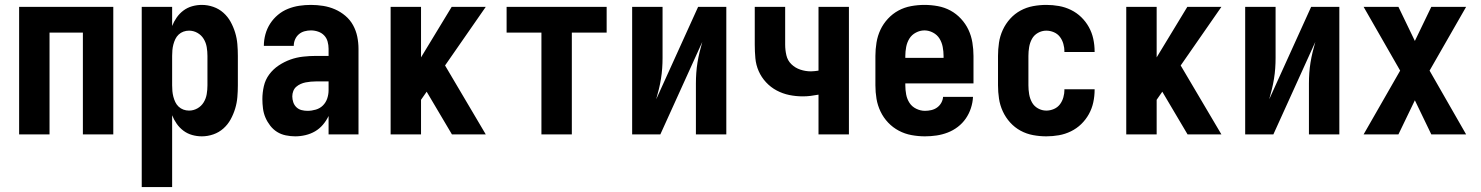

<svg xmlns="http://www.w3.org/2000/svg" viewBox="-20 -548 6040 783"><path d="M58 0V-520H442V0H318V-415H182V0Z M558 215V-520H682V-442Q689 -460 700.5 -476.5Q712 -493 728 -505Q744 -517 763.5 -522.5Q783 -528 803 -528Q827 -528 850 -520Q873 -512 891 -496Q909 -480 920.5 -459Q932 -438 939 -415Q946 -392 948 -368Q950 -344 950 -320V-200Q950 -176 948 -152Q946 -128 939 -105Q932 -82 920.5 -61Q909 -40 891 -24Q873 -8 850 0Q827 8 803 8Q783 8 763.5 2.5Q744 -3 728 -15Q712 -27 700.5 -43.5Q689 -60 682 -78V215ZM751 -97Q769 -97 785 -106Q801 -115 810.5 -130.5Q820 -146 823 -164Q826 -182 826 -200V-320Q826 -338 823 -356Q820 -374 810.5 -389.5Q801 -405 785 -414Q769 -423 751 -423Q739 -423 728 -419Q717 -415 708.5 -407Q700 -399 695 -388.5Q690 -378 687 -366.5Q684 -355 683 -343.5Q682 -332 682 -320V-200Q682 -188 683 -176.5Q684 -165 687 -153.5Q690 -142 695 -131.5Q700 -121 708.5 -113Q717 -105 728 -101Q739 -97 751 -97Z M1184 8Q1165 8 1145.5 4Q1126 0 1110 -10Q1094 -20 1082 -35.5Q1070 -51 1062.5 -68.5Q1055 -86 1052.5 -105.5Q1050 -125 1050 -144Q1050 -170 1056 -196.5Q1062 -223 1078 -244.5Q1094 -266 1116.5 -281Q1139 -296 1164 -305Q1189 -314 1216 -317Q1243 -320 1269 -320H1320V-349Q1320 -364 1316 -378.5Q1312 -393 1302 -403.5Q1292 -414 1277.5 -419Q1263 -424 1248 -424Q1235 -424 1222 -420.5Q1209 -417 1199 -408.5Q1189 -400 1183.5 -387.5Q1178 -375 1178 -361H1056Q1056 -385 1062.5 -408.5Q1069 -432 1082 -452Q1095 -472 1113.5 -487.5Q1132 -503 1154.5 -512Q1177 -521 1200.5 -524.5Q1224 -528 1248 -528Q1273 -528 1298 -524Q1323 -520 1346 -510Q1369 -500 1388.5 -483.5Q1408 -467 1420 -445Q1432 -423 1437 -398.5Q1442 -374 1442 -349V0H1320V-75Q1311 -56 1297 -39.5Q1283 -23 1265 -12.5Q1247 -2 1226 3Q1205 8 1184 8ZM1234 -96Q1251 -96 1268 -101Q1285 -106 1297 -118Q1309 -130 1314.5 -146.5Q1320 -163 1320 -180V-216H1269Q1258 -216 1247.5 -215Q1237 -214 1226.5 -212Q1216 -210 1206 -205.5Q1196 -201 1188 -194Q1180 -187 1176 -176.5Q1172 -166 1172 -155Q1172 -143 1176 -131Q1180 -119 1189 -110.5Q1198 -102 1210 -99Q1222 -96 1234 -96Z M1573 0V-520H1697V-314L1822 -520H1961L1795 -281L1961 0H1823L1720 -174L1697 -141V0Z M2188 0V-415H2046V-520H2454V-415H2312V0Z M2558 0V-520H2682V-312Q2682 -291 2680.5 -269.5Q2679 -248 2675.5 -226.5Q2672 -205 2667 -184.5Q2662 -164 2656 -143L2827 -520H2942V0H2818V-208Q2818 -229 2819.5 -250.5Q2821 -272 2824.5 -293.5Q2828 -315 2833 -335.5Q2838 -356 2844 -377L2673 0Z M3318 0V-162Q3302 -159 3286 -157Q3270 -155 3254 -155Q3226 -155 3199 -160.5Q3172 -166 3147.5 -179Q3123 -192 3104 -212.5Q3085 -233 3074 -258Q3063 -283 3060.5 -310.5Q3058 -338 3058 -366V-520H3182V-366Q3182 -344 3187 -322.5Q3192 -301 3207.5 -286Q3223 -271 3244 -264Q3265 -257 3287 -257Q3295 -257 3303 -258Q3311 -259 3318 -260V-520H3442V0Z M3752 8Q3725 8 3697.5 3Q3670 -2 3645.5 -15Q3621 -28 3602 -48Q3583 -68 3571 -93Q3559 -118 3554.5 -145Q3550 -172 3550 -200V-320Q3550 -347 3554.5 -374.5Q3559 -402 3570.5 -426.5Q3582 -451 3601 -471.5Q3620 -492 3644 -505Q3668 -518 3695.5 -523Q3723 -528 3750 -528Q3777 -528 3804.5 -523Q3832 -518 3856 -505Q3880 -492 3899 -471.5Q3918 -451 3929.5 -426.5Q3941 -402 3945.5 -374.5Q3950 -347 3950 -320V-208H3672V-200Q3672 -181 3675.5 -162.5Q3679 -144 3689 -128.5Q3699 -113 3716.5 -104.5Q3734 -96 3752 -96Q3765 -96 3778 -99Q3791 -102 3801.5 -109.5Q3812 -117 3818.5 -128.5Q3825 -140 3826 -153H3948Q3947 -130 3939.5 -107Q3932 -84 3918.5 -64.5Q3905 -45 3886 -30.5Q3867 -16 3845 -7.5Q3823 1 3799.5 4.5Q3776 8 3752 8ZM3672 -312H3828V-320Q3828 -338 3824.5 -356.5Q3821 -375 3811.5 -390.5Q3802 -406 3785 -415Q3768 -424 3750 -424Q3732 -424 3715 -415Q3698 -406 3688.5 -390.5Q3679 -375 3675.5 -356.5Q3672 -338 3672 -320Z M4247 8Q4220 8 4193 3Q4166 -2 4142 -15Q4118 -28 4099.5 -48.5Q4081 -69 4069.5 -94Q4058 -119 4054 -146Q4050 -173 4050 -200V-320Q4050 -347 4054 -374Q4058 -401 4069.5 -426Q4081 -451 4099.5 -471.5Q4118 -492 4142 -505Q4166 -518 4193 -523Q4220 -528 4247 -528Q4273 -528 4298.5 -523.5Q4324 -519 4347.5 -507.5Q4371 -496 4389.5 -478Q4408 -460 4420.5 -437.5Q4433 -415 4438.5 -389.5Q4444 -364 4444 -338Q4444 -338 4444 -337.5Q4444 -337 4444 -336H4320Q4320 -337 4320.5 -337Q4321 -337 4321 -337Q4321 -353 4316.5 -369Q4312 -385 4302.5 -397.5Q4293 -410 4278 -416.5Q4263 -423 4247 -423Q4229 -423 4213 -414Q4197 -405 4188.5 -389.5Q4180 -374 4177 -356Q4174 -338 4174 -320V-200Q4174 -182 4177 -164Q4180 -146 4188.5 -130.5Q4197 -115 4213 -106Q4229 -97 4247 -97Q4263 -97 4278 -103.5Q4293 -110 4302.5 -122.5Q4312 -135 4316.5 -151Q4321 -167 4321 -183Q4321 -183 4320.5 -183Q4320 -183 4320 -184H4444Q4444 -183 4444 -182.5Q4444 -182 4444 -182Q4444 -156 4438.5 -130.5Q4433 -105 4420.5 -82.5Q4408 -60 4389.5 -42Q4371 -24 4347.5 -12.5Q4324 -1 4298.5 3.5Q4273 8 4247 8Z M4573 0V-520H4697V-314L4822 -520H4961L4795 -281L4961 0H4823L4720 -174L4697 -141V0Z M5058 0V-520H5182V-312Q5182 -291 5180.5 -269.5Q5179 -248 5175.5 -226.5Q5172 -205 5167 -184.5Q5162 -164 5156 -143L5327 -520H5442V0H5318V-208Q5318 -229 5319.5 -250.5Q5321 -272 5324.5 -293.5Q5328 -315 5333 -335.5Q5338 -356 5344 -377L5173 0Z M5541 0 5690 -260 5541 -520H5683L5750 -381L5817 -520H5959L5810 -260L5959 0H5817L5750 -139L5683 0Z"/></svg>

Font: Iosevka SS04 Extrabold
Style: Regular
Weight: 800
Monospace: yes
Designer: Belleve Invis
Foundry: Belleve Invis
Version: Version 19.0.0; ttfautohint (v1.8.4)